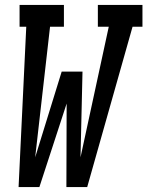

<svg xmlns="http://www.w3.org/2000/svg" viewBox="-20 -755 595 775"><path d="M55 0 86 -647H59V-735H238V-647H182L122 -120L229 -466H313L305 -120L419 -647H375V-735H555V-647H515L332 0H248L249 -337L139 0Z"/></svg>

Font: Iosevka Slab Semibold Oblique
Style: Regular
Weight: 600
Italic angle: -9°
Monospace: yes
Designer: Belleve Invis
Foundry: Belleve Invis
Version: Version 11.1.1; ttfautohint (v1.8.3)